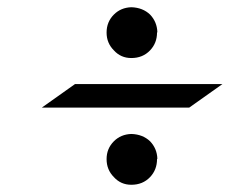

<svg xmlns="http://www.w3.org/2000/svg" viewBox="-20 -513 640 526"><path d="M185.5 -282.7H589.4L498.5 -218.3H94.7ZM339.8 -354Q311 -354 292 -375Q272 -395 272 -423.8Q272 -453.1 292 -473.1Q311 -492.2 339.8 -493.2Q371.1 -492.2 391.1 -473.1Q410.2 -453.1 411.1 -424.8L410.2 -423.8Q410.2 -395 391.1 -375Q371.1 -354 339.8 -354ZM339.8 -6.8Q311 -6.8 292 -27.8Q272 -47.9 272 -77.1Q272 -106 292 -126Q311 -145 339.8 -146Q371.1 -145 391.1 -126Q410.2 -106 411.1 -78.1L410.2 -77.1Q410.2 -47.9 391.1 -27.8Q371.1 -6.8 339.8 -6.8Z"/></svg>

Font: Autopia Bold Italic
Style: Bold Italic
Weight: 700
Italic angle: -104°
Designer: Antoine Gelgon
Foundry: Antoine Gelgon
Version: V.1.0